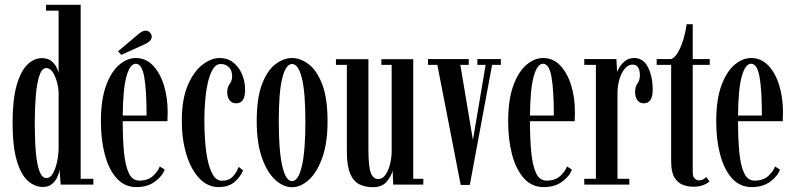

<svg xmlns="http://www.w3.org/2000/svg" viewBox="-20 -770 3313 801"><path d="M159.5 10Q125 10 96.2 -15.5Q67.5 -41 50 -100Q32.5 -159 32.5 -259Q32.5 -355 49.5 -414.2Q66.5 -473.5 94.2 -500.5Q122 -527.5 153.5 -527.5Q179 -527.5 193.8 -515.8Q208.5 -504 215.5 -489.5Q222.5 -475 224.5 -466.5V-725.5H172V-750H316.5V-24H369.5V0H233L228.5 -61.5Q227 -49 219.5 -32Q212 -15 197 -2.5Q182 10 159.5 10ZM174 -27Q189 -27 199.8 -45Q210.5 -63 217 -90.2Q223.5 -117.5 224.5 -147V-387Q222 -424 207.8 -455Q193.5 -486 173 -486Q154.5 -486 144 -453.8Q133.5 -421.5 129.2 -369Q125 -316.5 125 -257Q125 -190.5 129.2 -138.5Q133.5 -86.5 144.2 -56.8Q155 -27 174 -27Z M549 10.5Q499.5 10.5 466.5 -26.5Q433.5 -63.5 417.2 -125.5Q401 -187.5 401 -263Q401 -354.5 422.5 -413Q444 -471.5 477.5 -499.8Q511 -528 546.5 -528Q588.5 -528 618.2 -496.8Q648 -465.5 663.8 -414.2Q679.5 -363 679.5 -302.5Q679.5 -281.5 678.5 -264.5H492Q492 -191.5 497.2 -135.8Q502.5 -80 517.2 -48.2Q532 -16.5 561 -16.5Q597 -16.5 618 -35.8Q639 -55 646.5 -75.5L667 -62.5Q656.5 -34 625.8 -11.8Q595 10.5 549 10.5ZM546.5 -504Q522.5 -504 507.8 -452.2Q493 -400.5 492 -288H591.5Q591.5 -393.5 581.8 -448.8Q572 -504 546.5 -504ZM486 -541 472.5 -556 559 -629Q574.5 -642 588 -642Q602 -642 610 -628.5Q613 -623 613 -617Q613 -607.5 604.8 -599.2Q596.5 -591 584 -585.5Z M892 10.5Q846 10.5 811.2 -26.5Q776.5 -63.5 757.5 -126.2Q738.5 -189 738.5 -265.5Q738.5 -356.5 763.5 -414.5Q788.5 -472.5 825 -500.2Q861.5 -528 896 -528Q929.5 -528 953.2 -509.2Q977 -490.5 989.8 -460.2Q1002.5 -430 1002.5 -395Q1002.5 -339 965.5 -339Q948 -339 938 -351.5Q928 -364 928 -385Q928 -406.5 938.2 -420Q948.5 -433.5 948.5 -451Q948.5 -476.5 934.8 -489.8Q921 -503 901 -503Q881 -503 867.8 -481Q854.5 -459 846.8 -423.8Q839 -388.5 835.8 -347.5Q832.5 -306.5 832.5 -269Q832.5 -228 835.5 -183.8Q838.5 -139.5 846.5 -101.5Q854.5 -63.5 869 -39.8Q883.5 -16 906 -16Q935 -16 952 -34.2Q969 -52.5 975 -74L994 -59.5Q984 -33 959 -11.2Q934 10.5 892 10.5Z M1198.5 11Q1161.5 11 1127.8 -20.2Q1094 -51.5 1072.5 -112.8Q1051 -174 1051 -263.5Q1051 -361.5 1073.2 -419.2Q1095.5 -477 1129.5 -502.5Q1163.5 -528 1198.5 -528Q1233 -528 1267.2 -502.5Q1301.5 -477 1324 -419.2Q1346.5 -361.5 1346.5 -263.5Q1346.5 -174 1324.8 -112.8Q1303 -51.5 1269 -20.2Q1235 11 1198.5 11ZM1198.5 -14.5Q1224.5 -14.5 1239.2 -76.5Q1254 -138.5 1254 -263.5Q1254 -386.5 1239.2 -444.8Q1224.5 -503 1198.5 -503Q1172.5 -503 1157.8 -444.8Q1143 -386.5 1143 -263.5Q1143 -138.5 1157.8 -76.5Q1172.5 -14.5 1198.5 -14.5Z M1534.5 11Q1504 11 1479.5 -1Q1455 -13 1441 -45.5Q1427 -78 1427 -139.5V-499.5H1381.5V-523H1517V-148Q1517 -74.5 1527 -48.8Q1537 -23 1558 -23Q1575.5 -23 1588 -40.5Q1600.5 -58 1607.2 -85Q1614 -112 1614 -141.5V-499.5H1571V-523H1704V-24H1746V0H1620.5L1618 -58.5Q1613 -36 1593.5 -12.5Q1574 11 1534.5 11Z M1902 1.5 1804.5 -499.5H1765.5V-523.5H1935.5V-499.5H1900.5L1953 -186L2006 -499.5H1971.5V-523.5H2069.5V-499.5H2033L1940 1.5Z M2248 10.5Q2198.5 10.5 2165.5 -26.5Q2132.5 -63.5 2116.2 -125.5Q2100 -187.5 2100 -263Q2100 -354.5 2121.5 -413Q2143 -471.5 2176.5 -499.8Q2210 -528 2245.5 -528Q2287.5 -528 2317.2 -496.8Q2347 -465.5 2362.8 -414.2Q2378.5 -363 2378.5 -302.5Q2378.5 -281.5 2377.5 -264.5H2191Q2191 -191.5 2196.2 -135.8Q2201.5 -80 2216.2 -48.2Q2231 -16.5 2260 -16.5Q2296 -16.5 2317 -35.8Q2338 -55 2345.5 -75.5L2366 -62.5Q2355.5 -34 2324.8 -11.8Q2294 10.5 2248 10.5ZM2245.5 -504Q2221.5 -504 2206.8 -452.2Q2192 -400.5 2191 -288H2290.5Q2290.5 -393.5 2280.8 -448.8Q2271 -504 2245.5 -504Z M2417.5 0V-24H2466V-499.5H2417.5V-523.5H2551.5L2554.5 -469.5Q2556 -476 2564.8 -490.2Q2573.5 -504.5 2588.8 -516.2Q2604 -528 2625.5 -528Q2664 -528 2683.5 -489Q2703 -450 2703 -395.5Q2703 -339 2665.5 -339Q2648.5 -339 2639 -352.2Q2629.5 -365.5 2629.5 -387Q2629.5 -408 2639.5 -421.5Q2649.5 -435 2649.5 -455.5Q2649.5 -500.5 2618.5 -500.5Q2600.5 -500.5 2586.5 -483.5Q2572.5 -466.5 2564.2 -439.5Q2556 -412.5 2556 -382V-24H2605.5V0Z M2872.5 9Q2849.5 9 2828.2 0.8Q2807 -7.5 2793.5 -30Q2780 -52.5 2780 -95.5V-499.5H2719.5V-523.5H2780Q2795 -529 2808 -551Q2821 -573 2830.5 -604.2Q2840 -635.5 2844.5 -669H2870V-523.5H2941V-499.5H2870V-51.5Q2870 -32 2878.8 -24.8Q2887.5 -17.5 2896 -17.5Q2906 -17.5 2914.2 -22.2Q2922.5 -27 2926.5 -31.5L2940 -13Q2929 -3.5 2912.2 2.8Q2895.5 9 2872.5 9Z M3116 10.5Q3066.5 10.5 3033.5 -26.5Q3000.5 -63.5 2984.2 -125.5Q2968 -187.5 2968 -263Q2968 -354.5 2989.5 -413Q3011 -471.5 3044.5 -499.8Q3078 -528 3113.5 -528Q3155.5 -528 3185.2 -496.8Q3215 -465.5 3230.8 -414.2Q3246.5 -363 3246.5 -302.5Q3246.5 -281.5 3245.5 -264.5H3059Q3059 -191.5 3064.2 -135.8Q3069.5 -80 3084.2 -48.2Q3099 -16.5 3128 -16.5Q3164 -16.5 3185 -35.8Q3206 -55 3213.5 -75.5L3234 -62.5Q3223.5 -34 3192.8 -11.8Q3162 10.5 3116 10.5ZM3113.5 -504Q3089.5 -504 3074.8 -452.2Q3060 -400.5 3059 -288H3158.5Q3158.5 -393.5 3148.8 -448.8Q3139 -504 3113.5 -504Z"/></svg>

Font: Imbue 50pt Medium
Style: Regular
Weight: 500
Designer: Tyler Finck
Foundry: Etcetera Type Company
Version: Version 1.102; ttfautohint (v1.8.3)